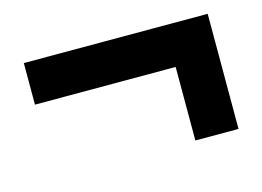

<svg xmlns="http://www.w3.org/2000/svg" viewBox="-53 -470 634 464"><g transform="rotate(-15 264.0 -238.0)"><path d="M386 -94V-278H34V-382H494V-94Z"/></g></svg>

Font: TT Toshiba Sans
Style: Bold
Weight: 700
Designer: Paul D. Hunt
Foundry: Toshiba Corporation
Version: Version 2.020;PS 2.000;hotconv 1.0.86;makeotf.lib2.5.63406